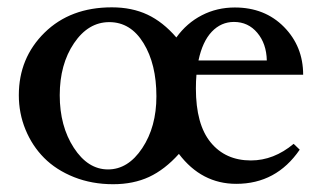

<svg xmlns="http://www.w3.org/2000/svg" viewBox="-20 -480 842 513"><path d="M282.2 12.2Q225.6 12.2 177.7 -6.8Q129.9 -25.9 97.9 -58.1Q65.9 -90.3 48.1 -133.8Q30.3 -177.2 30.3 -225.6Q30.3 -325.2 99.1 -392.8Q168 -460.4 278.8 -460.4Q332.5 -460.4 374 -440.9Q415.5 -421.4 451.2 -379.9Q479 -418.5 519.3 -439.2Q559.6 -460 607.4 -460Q687.5 -460 738.8 -408Q790 -356 790 -280.3H504.9Q503.4 -263.7 503.4 -243.7Q503.4 -147.5 543 -99.4Q582.5 -51.3 650.4 -51.3Q711.4 -51.3 764.6 -95.7L780.8 -80.1Q718.3 11.2 611.3 11.2Q518.6 11.2 458 -68.8Q420.4 -26.9 378.4 -7.3Q336.4 12.2 282.2 12.2ZM605 -421.4Q570.8 -421.4 545.9 -395.3Q521 -369.1 510.3 -318.4H692.9Q691.9 -363.3 667.5 -392.3Q643.1 -421.4 605 -421.4ZM397.9 -222.7Q397.9 -308.6 363.5 -364.7Q329.1 -420.9 272 -420.9Q215.8 -420.9 177.7 -364.5Q139.6 -308.1 139.6 -225.6Q139.6 -143.1 177.2 -85.2Q214.8 -27.3 268.6 -27.3Q322.3 -27.3 360.1 -84.2Q397.9 -141.1 397.9 -222.7Z"/></svg>

Font: Elstob 8pt Medium
Style: Regular
Weight: 500
Designer: Peter S. Baker
Version: Version 1.015